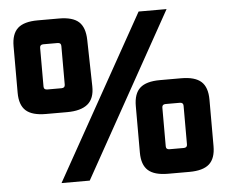

<svg xmlns="http://www.w3.org/2000/svg" viewBox="-49 -701 905 766"><g transform="rotate(-5 404.0 -317.5)"><path d="M24 -364V-550Q24 -600 49 -622.5Q74 -645 129 -645H214Q269 -645 293.5 -622.5Q318 -600 319 -550L323 -364Q324 -315 296.5 -292.5Q269 -270 214 -270H129Q74 -270 49 -292.5Q24 -315 24 -364ZM200 -548H143Q129 -548 129 -535V-380Q129 -367 143 -367H200Q214 -367 214 -380V-535Q214 -548 200 -548ZM489 -84V-270Q489 -320 514 -342.5Q539 -365 594 -365H679Q734 -365 759 -342.5Q784 -320 784 -270V-84Q784 -35 759 -12.5Q734 10 679 10H594Q539 10 514 -12.5Q489 -35 489 -84ZM665 -268H608Q594 -268 594 -255V-100Q594 -87 608 -87H665Q679 -87 679 -100V-255Q679 -268 665 -268ZM533 -645H645L280 10H167Z"/></g></svg>

Font: Gemunu Libre ExtraLight ExtraBold
Style: Regular
Weight: 800
Version: Version 1.100